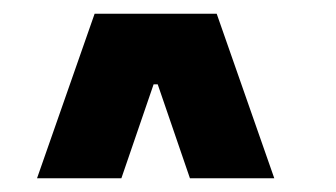

<svg xmlns="http://www.w3.org/2000/svg" viewBox="-20 -820 490 280"><path d="M257 -560 210 -697H204L157 -560H34L118 -800H296L380 -560Z"/></svg>

Font: League Mono Condensed ExtraBold
Style: Regular
Weight: 800
Width: 1
Designer: Tyler Finck
Foundry: The League of Moveable Type / Tyler Finck
Version: Version 2.210